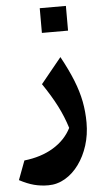

<svg xmlns="http://www.w3.org/2000/svg" viewBox="-60 -662 537 982"><g transform="rotate(-5 208.0 -171.0)"><path d="M370.1 -20Q370.1 42 352.8 96.7Q335.4 151.4 304.9 193.1Q274.4 234.9 234.1 258.5Q193.8 282.2 147.9 282.2Q109.4 282.2 75 273.2Q40.5 264.2 0 242.7L36.6 145Q123.5 135.3 186 97.4Q248.5 59.6 279.3 -1Q261.2 -59.6 232.7 -115.5Q204.1 -171.4 160.2 -235.8L266.1 -365.7Q303.7 -296.9 326.7 -239.5Q349.6 -182.1 359.9 -129.2Q370.1 -76.2 370.1 -20ZM182.6 -624H316.9V-497.1H182.6Z"/></g></svg>

Font: Pinar-DS3-FD Bold
Style: Regular
Weight: 700
Designer: Amin Abedi
Version: Version 3.000